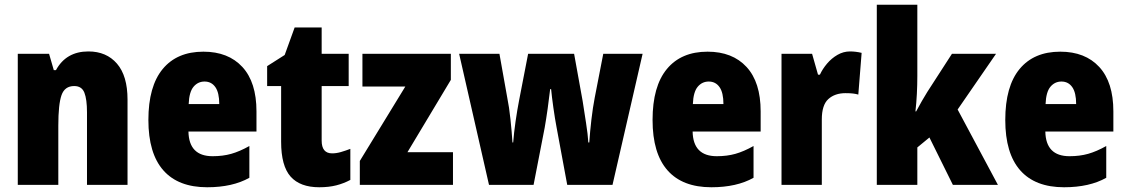

<svg xmlns="http://www.w3.org/2000/svg" viewBox="-20 -780 4749 810"><path d="M353 -563Q429 -563 473.5 -511.5Q518 -460 518 -360V0H347V-306Q347 -361 336 -389Q325 -417 293 -417Q253 -417 239.5 -378.5Q226 -340 226 -250V0H55V-553H187L207 -484H216Q259 -563 353 -563Z M838 -562Q943 -562 1002.5 -497.5Q1062 -433 1062 -310V-225H775Q777 -121 877 -121Q920 -121 955.5 -131Q991 -141 1032 -164V-30Q961 10 854 10Q732 10 669 -61.5Q606 -133 606 -274Q606 -416 666.5 -489Q727 -562 838 -562ZM843 -436Q815 -436 796.5 -414Q778 -392 776 -341H905Q905 -389 888.5 -412.5Q872 -436 843 -436Z M1381 -133Q1399 -133 1418 -138.5Q1437 -144 1458 -152V-21Q1430 -6 1398.5 2Q1367 10 1327 10Q1246 10 1206 -35Q1166 -80 1166 -182V-417H1107V-501L1181 -548L1223 -664H1337V-553H1451V-417H1337V-187Q1337 -133 1381 -133Z M1891 0H1498V-101L1690 -415H1509V-553H1882V-443L1699 -138H1891Z M2328 -243Q2321 -280 2314.5 -326Q2308 -372 2305 -404H2301Q2297 -368 2290.5 -322Q2284 -276 2278 -242L2231 0H2043L1917 -553H2087L2120 -368Q2128 -329 2133.5 -277Q2139 -225 2142 -179H2145Q2148 -219 2155 -267.5Q2162 -316 2170 -357L2208 -553H2402L2438 -354Q2445 -308 2452.5 -260.5Q2460 -213 2462 -179H2466Q2469 -224 2475 -275.5Q2481 -327 2489 -368L2525 -553H2691L2564 0H2373Z M2965 -562Q3070 -562 3129.5 -497.5Q3189 -433 3189 -310V-225H2902Q2904 -121 3004 -121Q3047 -121 3082.5 -131Q3118 -141 3159 -164V-30Q3088 10 2981 10Q2859 10 2796 -61.5Q2733 -133 2733 -274Q2733 -416 2793.5 -489Q2854 -562 2965 -562ZM2970 -436Q2942 -436 2923.5 -414Q2905 -392 2903 -341H3032Q3032 -389 3015.5 -412.5Q2999 -436 2970 -436Z M3566 -563Q3590 -563 3615 -557L3601 -381Q3591 -384 3578.5 -385.5Q3566 -387 3547 -387Q3502 -387 3474.5 -362Q3447 -337 3447 -276V0H3277V-553H3406L3431 -465H3439Q3450 -489 3469 -511.5Q3488 -534 3513 -548.5Q3538 -563 3566 -563Z M3850 -459Q3850 -422 3848 -383.5Q3846 -345 3842 -310H3845Q3856 -331 3869 -353.5Q3882 -376 3892 -392L3996 -553H4182L4020 -318L4190 0H4000L3901 -200L3850 -158V0H3679V-760H3850Z M4453 -562Q4558 -562 4617.5 -497.5Q4677 -433 4677 -310V-225H4390Q4392 -121 4492 -121Q4535 -121 4570.5 -131Q4606 -141 4647 -164V-30Q4576 10 4469 10Q4347 10 4284 -61.5Q4221 -133 4221 -274Q4221 -416 4281.5 -489Q4342 -562 4453 -562ZM4458 -436Q4430 -436 4411.5 -414Q4393 -392 4391 -341H4520Q4520 -389 4503.5 -412.5Q4487 -436 4458 -436Z"/></svg>

Font: Noto Sans Lao Condensed Black
Style: Regular
Weight: 900
Width: 3
Designer: Monotype Design Team
Foundry: Monotype Imaging Inc.
Version: Version 2.003; ttfautohint (v1.8.4.7-5d5b)